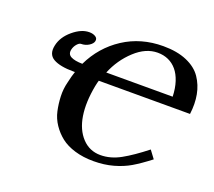

<svg xmlns="http://www.w3.org/2000/svg" viewBox="-114 -810 1089 975"><g transform="rotate(20 430.0 -323.0)"><path d="M597.2 -617.2Q533.2 -617.2 474.9 -563.2Q416.5 -509.3 385.3 -433.1H744.1Q742.7 -478 731.2 -513.2Q719.7 -548.3 700.4 -571Q681.2 -593.8 655 -605.5Q628.9 -617.2 597.2 -617.2ZM731.4 -143.1 762.7 -101.1Q709.5 -60.1 671.1 -37.6Q632.8 -15.1 584 -1.5Q535.2 12.2 476.6 12.2Q421.4 12.2 376 -1.5Q330.6 -15.1 300.5 -38.8Q270.5 -62.5 249 -94.5Q227.5 -126.5 219.5 -163.3Q211.4 -200.2 209.7 -240.2Q208 -280.3 218.3 -319.8Q226.1 -355.5 234.9 -380.9H227.1Q154.3 -380.9 117.9 -401.6Q81.5 -422.4 92.8 -473.1Q103 -521 147.7 -558.6Q192.4 -596.2 234.9 -596.2Q255.4 -596.2 268.8 -587.6Q282.2 -579.1 278.8 -564Q275.9 -549.8 257.1 -537.8Q238.3 -525.9 214.8 -525.9Q205.6 -525.9 193.8 -512.5Q182.1 -499 178.2 -481Q172.9 -455.6 193.8 -444.6Q214.8 -433.6 255.9 -433.1Q305.7 -536.6 398.9 -597.4Q492.2 -658.2 612.8 -658.2Q687.5 -658.2 740.2 -635.5Q793 -612.8 819.6 -573.5Q846.2 -534.2 855.2 -486.1Q864.3 -438 856.9 -380.9H363.8Q360.8 -372.1 356 -349.1Q338.4 -256.3 349.6 -185.3Q360.8 -114.3 400.9 -71.5Q440.9 -28.8 500 -28.8Q554.7 -28.8 608.4 -58.6Q662.1 -88.4 731.4 -143.1Z"/></g></svg>

Font: Linux Libertine Slanted
Style: Semibold Slanted
Weight: 600
Designer: Philipp H. Poll
Foundry: Philipp H. Poll
Version: Version 5.1.1